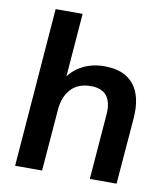

<svg xmlns="http://www.w3.org/2000/svg" viewBox="-82 -806 767 876"><g transform="rotate(10 301.0 -368.0)"><path d="M47 0 105 -736H230L203 -395L189 -411Q211 -461 259.5 -489.5Q308 -518 371 -518Q462 -518 506 -464Q550 -410 542 -307L517 0H393L417 -301Q422 -359 399 -388.5Q376 -418 325 -418Q266 -418 233 -382.5Q200 -347 195 -286L172 0Z"/></g></svg>

Font: Muli
Style: Bold Italic
Weight: 700
Italic angle: -4.541°
Designer: Vernon Adams
Foundry: Vernon Adams
Version: Version 2.100; ttfautohint (v1.8.1.43-b0c9)